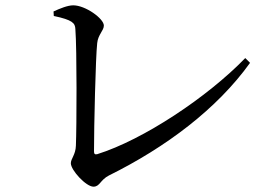

<svg xmlns="http://www.w3.org/2000/svg" viewBox="-20 -706 1040 721"><path d="M331 -5C355 -5 356 -30 389 -47C603 -153 795 -297 919 -470L901 -488C760 -342 518 -181 345 -127C336 -125 333 -128 333 -138C333 -231 339 -490 345 -544C348 -576 370 -591 370 -610C370 -636 301 -686 255 -686C234 -686 205 -674 181 -663L182 -646C253 -631 262 -619 263 -597C269 -522 268 -228 265 -159C264 -125 246 -110 246 -93C246 -67 303 -5 331 -5Z"/></svg>

Font: Source Han Serif CN Medium
Style: Regular
Weight: 500
Designer: Ryoko NISHIZUKA 西塚涼子 (kana & ideographs); Frank Grießhammer (Latin, Greek & Cyrillic); Wenlong ZHANG 张文龙 (bopomofo); San
Foundry: Adobe
Version: Version 2.002;hotconv 1.1.0;makeotfexe 2.6.0